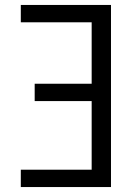

<svg xmlns="http://www.w3.org/2000/svg" viewBox="-20 -755 540 775"><path d="M64 0V-70H350V-347H120V-417H350V-665H64V-735H428V0Z"/></svg>

Font: Iosevka MaddieWtf
Style: Regular
Weight: 400
Monospace: yes
Designer: Belleve Invis
Foundry: Belleve Invis
Version: Version 31.3.0; ttfautohint (v1.8.3)